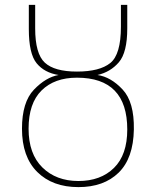

<svg xmlns="http://www.w3.org/2000/svg" viewBox="-20 -754 636 786"><path d="M301 12Q405 12 465.5 -47Q526 -106 528 -224Q530 -336 482 -387.5Q434 -439 379 -447Q432 -459 466.5 -499Q501 -539 501 -638V-734H475V-645Q475 -531 431.5 -496Q388 -461 295 -461Q203 -461 163.5 -497.5Q124 -534 124 -638V-734H98V-635Q98 -534 130 -495Q162 -456 220 -447Q168 -438 119 -387Q70 -336 70 -227Q70 -112 132.5 -50Q195 12 301 12ZM301 -13Q210 -13 153.5 -68.5Q97 -124 97 -227Q97 -331 150 -383.5Q203 -436 295 -436Q501 -436 501 -224Q501 -120 446.5 -66.5Q392 -13 301 -13Z"/></svg>

Font: Noto Sans UI Thin
Style: Regular
Weight: 250
Designer: Monotype Design Team
Foundry: Monotype Imaging Inc.
Version: Version 1.901